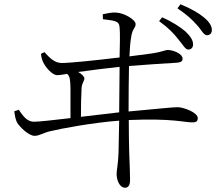

<svg xmlns="http://www.w3.org/2000/svg" viewBox="-20 -814 1040 899"><path d="M861 -582C874 -582 884 -590 884 -606C884 -625 873 -643 848 -667C824 -687 789 -711 739 -733L725 -715C767 -685 794 -657 814 -631C836 -606 847 -582 861 -582ZM949 -649C963 -649 972 -659 972 -673C972 -693 960 -712 933 -734C910 -753 874 -774 825 -794L811 -775C855 -745 878 -724 901 -698C924 -674 933 -649 949 -649ZM248 -462C258 -462 276 -465 294 -468C307 -458 309 -443 310 -401V-261C232 -252 164 -244 139 -244C105 -244 86 -274 68 -300L47 -293C50 -269 53 -254 60 -240C72 -220 114 -178 142 -178C165 -178 187 -194 217 -200C266 -212 415 -240 538 -249L535 -99C533 -43 526 -18 526 0C526 28 539 65 566 65C581 65 589 52 589 29C589 7 587 -52 585 -101C584 -138 583 -193 583 -252C790 -261 845 -240 882 -241C896 -241 906 -244 906 -261C906 -288 838 -312 813 -312C786 -312 747 -307 582 -292C582 -372 583 -453 584 -505C658 -511 765 -518 803 -520C820 -521 835 -524 835 -538C835 -565 787 -580 766 -580C753 -580 740 -571 693 -564L586 -550C588 -586 589 -616 596 -651C602 -681 615 -684 615 -701C615 -722 562 -753 525 -755C505 -757 484 -752 461 -747L462 -724C516 -717 538 -717 540 -686C543 -658 541 -598 540 -545C434 -532 308 -519 269 -519C234 -519 210 -546 188 -570L172 -562C173 -546 178 -530 183 -521C194 -498 225 -462 248 -462ZM538 -288 359 -267C359 -324 360 -364 362 -401C363 -425 375 -434 375 -447C375 -456 361 -469 346 -477C402 -485 484 -495 540 -501Z"/></svg>

Font: Source Han Serif CN Light
Style: Regular
Weight: 300
Designer: Ryoko NISHIZUKA 西塚涼子 (kana & ideographs); Frank Grießhammer (Latin, Greek & Cyrillic); Wenlong ZHANG 张文龙 (bopomofo); San
Foundry: Adobe
Version: Version 2.003;hotconv 1.1.1;makeotfexe 2.6.0